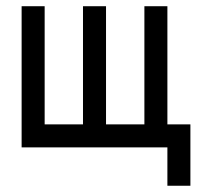

<svg xmlns="http://www.w3.org/2000/svg" viewBox="-20 -469 675 611"><path d="M585.9 122.1H512.7V0H48.8V-449.2H122.1V-73.2H244.1V-449.2H317.4V-73.2H439.5V-449.2H512.7V-73.2H585.9Z"/></svg>

Font: Catrinity
Style: Regular
Weight: 400
Designer: Alexander Lange
Foundry: High-Logic / Made with FontCreator
Version: Version 2.090;May 20, 2024;FontCreator 15.0.0.2974 64-bit